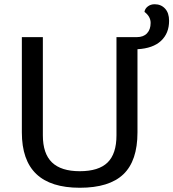

<svg xmlns="http://www.w3.org/2000/svg" viewBox="-20 -875 817 905"><path d="M628 -643V-251Q628 -117 561.5 -53.5Q495 10 356 10Q219 10 151 -55Q83 -120 83 -251V-700H182V-237Q182 -151 225 -109.5Q268 -68 356 -68Q445 -68 487 -109Q529 -150 529 -237V-700H625Q656 -700 673 -718Q690 -736 690 -767Q690 -797 661 -819Q663 -834 676.5 -844.5Q690 -855 709 -855Q739 -855 758 -834.5Q777 -814 777 -777Q777 -718 739 -682.5Q701 -647 628 -643Z"/></svg>

Font: Krub Medium
Style: Regular
Weight: 500
Designer: Ekaluck Peanpanawate
Foundry: Cadson Demak Co.,Ltd.
Version: Version 1.000; ttfautohint (v1.6)